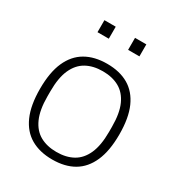

<svg xmlns="http://www.w3.org/2000/svg" viewBox="-174 -831 884 956"><g transform="rotate(30 268.0 -353.5)"><path d="M268 12Q196 12 145 -17.5Q94 -47 67 -108Q40 -169 40 -263Q40 -358 67 -418.5Q94 -479 145 -508.5Q196 -538 268 -538Q341 -538 391.5 -508.5Q442 -479 469 -418.5Q496 -358 496 -263Q496 -169 469 -108Q442 -47 391.5 -17.5Q341 12 268 12ZM268 -31Q323 -31 362.5 -53Q402 -75 423.5 -123Q445 -171 445 -248V-278Q445 -356 423.5 -403.5Q402 -451 362.5 -473Q323 -495 268 -495Q213 -495 173.5 -473Q134 -451 112.5 -403.5Q91 -356 91 -278V-248Q91 -171 112.5 -123Q134 -75 173.5 -53Q213 -31 268 -31ZM147 -650V-719H212V-650ZM323 -650V-719H388V-650Z"/></g></svg>

Font: Archivo SemiBold Thin
Style: Regular
Weight: 250
Version: Version 2.001